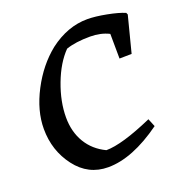

<svg xmlns="http://www.w3.org/2000/svg" viewBox="-122 -759 822 875"><g transform="rotate(-20 288.5 -321.5)"><path d="M256 12Q160 12 99.5 -67.5Q39 -147 39 -252Q39 -340 88 -434Q137 -528 212 -588Q300 -655 396 -655Q434 -655 488.5 -644.5Q543 -634 573 -621L577 -612L532 -437L473 -436L472 -556Q432 -576 381 -576Q310 -576 264 -560Q215 -510 183.5 -426.5Q152 -343 152 -267Q152 -197 183.5 -144.5Q215 -92 274 -64Q350 -64 502 -131L518 -92Q374 12 256 12Z"/></g></svg>

Font: Albura Medium
Style: Italic
Weight: 462
Italic angle: -7°
Designer: Mercedes Jáuregui
Foundry: Omnibus-Type Team
Version: Version 1.000